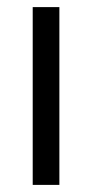

<svg xmlns="http://www.w3.org/2000/svg" viewBox="-20 -520 259 540"><path d="M72 0V-500H147V0Z"/></svg>

Font: Titillium Web
Style: Regular
Weight: 400
Version: Version 1.002;PS 57.000;hotconv 1.0.70;makeotf.lib2.5.55311